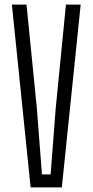

<svg xmlns="http://www.w3.org/2000/svg" viewBox="-20 -820 406 840"><path d="M114 0 32 -800H96L141.5 -343.5L163.5 -57H201.5L223.5 -343.5L268.5 -800H333L250.5 0Z"/></svg>

Font: Big Shoulders Text Thin Light
Style: Regular
Weight: 300
Version: Version 2.002